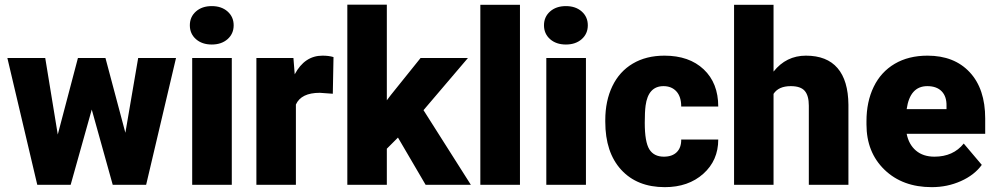

<svg xmlns="http://www.w3.org/2000/svg" viewBox="-20 -770 4145 800"><path d="M502.4 -216.8 555.7 -528.3H713.4L588.9 0H449.7L362.3 -313.5L274.4 0H135.3L10.7 -528.3H168.5L220.7 -209.5L304.7 -528.3H419.4Z M945.8 0H780.8V-528.3H945.8ZM771 -664.6Q771 -699.7 796.4 -722.2Q821.8 -744.6 862.3 -744.6Q902.8 -744.6 928.2 -722.2Q953.6 -699.7 953.6 -664.6Q953.6 -629.4 928.2 -606.9Q902.8 -584.5 862.3 -584.5Q821.8 -584.5 796.4 -606.9Q771 -629.4 771 -664.6Z M1366.7 -379.4 1312.5 -383.3Q1234.9 -383.3 1212.9 -334.5V0H1048.3V-528.3H1202.6L1208 -460.4Q1249.5 -538.1 1323.7 -538.1Q1350.1 -538.1 1369.6 -532.2Z M1638.2 -196.8 1591.8 -150.4V0H1427.2V-750.5H1591.8V-352.1L1608.4 -374L1732.4 -528.3H1929.7L1744.6 -311L1941.9 0H1753.4Z M2146.5 0H1981.4V-750H2146.5Z M2421.4 0H2256.3V-528.3H2421.4ZM2246.6 -664.6Q2246.6 -699.7 2272 -722.2Q2297.4 -744.6 2337.9 -744.6Q2378.4 -744.6 2403.8 -722.2Q2429.2 -699.7 2429.2 -664.6Q2429.2 -629.4 2403.8 -606.9Q2378.4 -584.5 2337.9 -584.5Q2297.4 -584.5 2272 -606.9Q2246.6 -629.4 2246.6 -664.6Z M2746.1 -117.2Q2780.8 -117.2 2799.8 -136Q2818.8 -154.8 2818.4 -188.5H2972.7Q2972.7 -101.6 2910.4 -45.9Q2848.1 9.8 2750 9.8Q2634.8 9.8 2568.4 -62.5Q2502 -134.8 2502 -262.7V-269.5Q2502 -349.6 2531.5 -410.9Q2561 -472.2 2616.7 -505.1Q2672.4 -538.1 2748.5 -538.1Q2851.6 -538.1 2912.1 -481Q2972.7 -423.8 2972.7 -326.2H2818.4Q2818.4 -367.2 2798.3 -389.2Q2778.3 -411.1 2744.6 -411.1Q2680.7 -411.1 2669.9 -329.6Q2666.5 -303.7 2666.5 -258.3Q2666.5 -178.7 2685.5 -147.9Q2704.6 -117.2 2746.1 -117.2Z M3203.1 -471.7Q3255.9 -538.1 3337.9 -538.1Q3425.3 -538.1 3469.7 -486.3Q3514.2 -434.6 3515.1 -333.5V0H3350.1V-329.6Q3350.1 -371.6 3333 -391.4Q3315.9 -411.1 3274.9 -411.1Q3224.1 -411.1 3203.1 -378.9V0H3038.6V-750H3203.1Z M3862.3 9.8Q3740.7 9.8 3665.5 -62.7Q3590.3 -135.3 3590.3 -251.5V-265.1Q3590.3 -346.2 3620.4 -408.2Q3650.4 -470.2 3708 -504.2Q3765.6 -538.1 3844.7 -538.1Q3956.1 -538.1 4020.5 -469Q4085 -399.9 4085 -276.4V-212.4H3757.8Q3766.6 -168 3796.4 -142.6Q3826.2 -117.2 3873.5 -117.2Q3951.7 -117.2 3995.6 -171.9L4070.8 -83Q4040 -40.5 3983.6 -15.4Q3927.2 9.8 3862.3 9.8ZM3843.8 -411.1Q3771.5 -411.1 3757.8 -315.4H3923.8V-328.1Q3924.8 -367.7 3903.8 -389.4Q3882.8 -411.1 3843.8 -411.1Z"/></svg>

Font: TypoPRO Roboto
Style: Regular
Weight: 900
Designer: Google
Version: Version 2.136; 2016